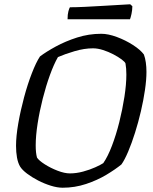

<svg xmlns="http://www.w3.org/2000/svg" viewBox="-20 -878 714 898"><path d="M273 0Q248 0 217.5 -9.5Q187 -19 158 -34Q129 -49 106.5 -66Q84 -83 74 -99Q64 -116 59.5 -141Q55 -166 55 -196Q55 -241 65.5 -301Q76 -361 92.5 -422.5Q109 -484 129 -535.5Q149 -587 167 -614Q196 -636 241 -660.5Q286 -685 340.5 -702.5Q395 -720 454 -720Q486 -720 526.5 -705Q567 -690 602 -667.5Q637 -645 653 -623Q659 -607 662 -586Q665 -565 665 -542Q665 -505 658 -457Q651 -409 639 -357.5Q627 -306 611.5 -257Q596 -208 579.5 -169Q563 -130 548 -109Q520 -86 477.5 -60.5Q435 -35 382.5 -17.5Q330 0 273 0ZM307 -67Q337 -67 368.5 -75.5Q400 -84 425.5 -95.5Q451 -107 463 -115Q484 -145 503.5 -196Q523 -247 538 -307Q553 -367 562 -425.5Q571 -484 571 -529Q571 -543 570 -556.5Q569 -570 567 -581Q565 -588 549 -600Q533 -612 510 -624Q487 -636 462 -644Q437 -652 415 -652Q374 -652 328.5 -638.5Q283 -625 251 -611Q232 -578 213.5 -527Q195 -476 180 -417Q165 -358 156 -300.5Q147 -243 147 -198Q147 -180 148.5 -166Q150 -152 153 -141Q162 -127 189.5 -109.5Q217 -92 249.5 -79.5Q282 -67 307 -67ZM296 -788Q296 -811 300 -825.5Q304 -840 307 -844Q337 -844 377.5 -846Q418 -848 460 -850.5Q502 -853 537 -855Q572 -857 589 -858L599 -849Q599 -831 595 -813Q591 -795 588 -788Z"/></svg>

Font: Texturina
Style: Italic
Weight: 400
Italic angle: -11°
Designer: Guillermo Torres Carreño
Foundry: Omnibus-Type
Version: Version 1.002; ttfautohint (v1.8.3)